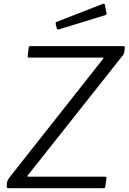

<svg xmlns="http://www.w3.org/2000/svg" viewBox="-20 -983 672 1003"><path d="M26 0Q20 0 17 -2.5Q14 -5 15 -11L17 -32Q19 -38 21 -42.5Q23 -47 28 -54L518 -675Q521 -679 520.5 -680.5Q520 -682 515 -682H133Q122 -682 125 -693L130 -735Q131 -740 132.5 -741Q134 -742 137 -742H625Q634 -742 632 -733L629 -709Q628 -704 626.5 -701Q625 -698 621 -693L126 -68Q119 -60 127 -60H528Q532 -60 534.5 -58.5Q537 -57 536 -53L530 -8Q529 -4 527.5 -2Q526 0 520 0H26ZM528 -957 536 -917Q537 -912 536 -908.5Q535 -905 527 -903L289 -830Q283 -828 279.5 -830.5Q276 -833 276 -838L271 -857Q270 -867 274 -868L518 -963Q521 -964 524.5 -962.5Q528 -961 528 -957Z"/></svg>

Font: Libre Franklin Light
Style: Italic
Weight: 300
Italic angle: -8°
Designer: Pablo Impallari, Rodrigo Fuenzalida, Nhung Nguyen
Foundry: Impallari Type
Version: Version 3.000